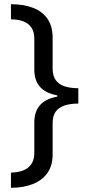

<svg xmlns="http://www.w3.org/2000/svg" viewBox="-20 -734 420 912"><path d="M32 86Q67 85 91.5 75Q116 65 129.5 44.5Q143 24 143 -8V-153Q143 -204 170 -234.5Q197 -265 252 -275V-281Q197 -291 170 -321.5Q143 -352 143 -403V-549Q143 -582 130 -602Q117 -622 92.5 -632Q68 -642 32 -642V-714Q94 -714 138 -696.5Q182 -679 206 -644Q230 -609 230 -555V-409Q230 -375 244 -354.5Q258 -334 285.5 -324.5Q313 -315 352 -315V-242Q313 -242 285.5 -232.5Q258 -223 244 -203Q230 -183 230 -149V0Q230 53 205 88Q180 123 135.5 140.5Q91 158 32 158Z"/></svg>

Font: ing115
Style: Regular
Weight: 400
Designer: Monotype Design Team
Foundry: Monotype Imaging Inc.
Version: Version 2.013